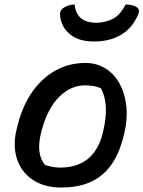

<svg xmlns="http://www.w3.org/2000/svg" viewBox="-20 -826 640 857"><path d="M361 -545Q412 -545 451.5 -520Q491 -495 514.5 -451.5Q538 -408 544 -351.5Q550 -295 535 -232L531 -216Q503 -102 435.5 -45.5Q368 11 254 11Q176 11 124.5 -24.5Q73 -60 54.5 -120.5Q36 -181 56 -256L60 -272Q82 -357 125.5 -418Q169 -479 229 -512Q289 -545 361 -545ZM358 -445Q297 -445 245.5 -395Q194 -345 167 -248L164 -236Q152 -191 155.5 -153.5Q159 -116 181 -90Q214 -78 249 -78Q324 -78 371.5 -116.5Q419 -155 437 -226L440 -238Q470 -362 430 -432Q403 -445 358 -445ZM412 -724Q459 -727 488.5 -744.5Q518 -762 541 -806Q575 -806 593 -792Q607 -780 594 -755Q567 -697 517.5 -669Q468 -641 402 -641H395Q332 -641 292.5 -673Q253 -705 248 -757Q246 -779 262 -790Q284 -805 313 -806Q317 -767 340 -746Q363 -725 412 -724Z"/></svg>

Font: Recursive Mn Csl St Med
Style: Italic
Weight: 500
Italic angle: -15°
Monospace: yes
Version: Version 1.079;hotconv 1.0.112;makeotfexe 2.5.65598; ttfautoh